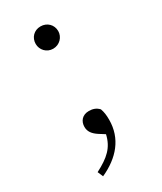

<svg xmlns="http://www.w3.org/2000/svg" viewBox="-171 -555 666 790"><g transform="rotate(-30 161.5 -159.5)"><path d="M161 -385C192 -385 215 -410 215 -438C215 -468 192 -491 161 -491C130 -491 108 -468 108 -438C108 -410 130 -385 161 -385ZM76 172C160 134 214 72 214 -17C214 -39 212 -54 206 -71C192 -86 176 -90 159 -90C128 -90 111 -69 111 -42C111 -20 123 -4 146 11L173 28C160 85 127 114 65 146Z"/></g></svg>

Font: Noto Serif CJK SC ExtraLight
Style: Regular
Weight: 200
Designer: Ryoko NISHIZUKA 西塚涼子 (kana & ideographs); Frank Grießhammer (Latin, Greek & Cyrillic); Wenlong ZHANG 张文龙 (bopomofo); San
Foundry: Adobe
Version: Version 2.001;hotconv 1.1.0;makeotfexe 2.6.0